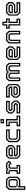

<svg xmlns="http://www.w3.org/2000/svg" viewBox="3136 -3926 979 7290"><g transform="rotate(-90 3625.0 -280.5)"><path d="M62.5 189V-437L165.5 -540H458.5L561.5 -437V-103L458.5 0H213.5L204 -10V189ZM109 142.5H156.5V-115L220.5 -50.5H437L517.5 -131V-413L437 -493.5H192.5L109 -410ZM244 -141.5H389.5L420 -172V-368L389.5 -399H234.5L204 -368V-181.5ZM230.5 -98 156.5 -171.5V-388L215.5 -446H414.5L470 -391.5V-153L414.5 -98Z M671.5 0V-141H768.5V-391.5L761 -399H672.5V-540H799L833 -500L871.5 -540H1066L1175.5 -430.5L1066.5 -324.5L997.5 -398.5H940.5L910 -368V-140.5H1007V0ZM715.5 -47H963V-94H863V-395L912 -444.5H1025L1073.5 -391.5L1109.5 -426.5L1047.5 -492H889.5L836.5 -438L787 -492H715.5V-444.5H775.5L815.5 -401V-94H715.5Z M1659 -540 1762 -437V-294.5L1659 -191.5H1387V-172L1417.5 -141.5H1755V0H1348.5L1245.5 -103V-437L1348.5 -540ZM1611.5 -446 1667 -391V-330.5L1619 -282.5H1336V-388L1395 -446ZM1634 -493.5H1372.5L1288.5 -410V-127.5L1369.5 -46.5H1705.5V-94H1392.5L1336 -149.5V-236.5H1637.5L1714.5 -313V-413ZM1590 -398.5H1417.5L1387 -368V-328H1600L1621 -349V-368Z M1975 0 1872 -103V-437L1975 -540H2357V-398.5H2044L2013.5 -368V-172L2044 -141.5H2357V0ZM2003 -47H2310V-94.5H2026L1967 -152.5V-391.5L2023 -447H2310V-494.5H2000.5L1919.5 -413.5V-129Z M2588 -618.5V-750H2749V-618.5ZM2641.5 -661.5H2695.5V-712H2641.5ZM2474.5 0V-141.5H2608V-398.5H2474.5V-540H2749V-141.5H2882.5V0ZM2521 -46.5H2836.5V-94H2699V-494H2521V-446.5H2651.5V-94H2521Z M2965 0V-141.5H3280L3310.5 -172V-169.5L3281 -199.5H3063L2960 -302.5V-437L3063 -540H3441.5V-398.5H3131.5L3101 -368V-371L3131.5 -340.5H3348.5L3451.5 -237.5V-103L3348.5 0ZM3011 -48H3327L3404.5 -126V-219.5L3327 -295.5H3104L3055.5 -343.5V-394L3107.5 -446H3395.5V-493.5H3085L3007 -416V-322.5L3081.5 -248H3304.5L3356.5 -198V-147.5L3304.5 -95.5H3011Z M3664.5 0 3561.5 -103V-245.5L3664.5 -348.5H3936.5V-368L3906 -398.5H3568.5V-540H3975L4078 -437V-103L3975 0ZM3712 -94 3656.5 -149V-209.5L3704.5 -257.5H3987.5V-152L3928.5 -94ZM3689.5 -46.5H3951L4035 -130V-412.5L3954 -493.5H3618V-446H3931L3987.5 -390.5V-303.5H3686L3609 -227V-127ZM3733.5 -141.5H3906L3936.5 -172V-212H3723.5L3702.5 -191V-172Z M4188 0V-437L4291 -540H4484.5L4536.5 -489L4588 -540H4781.5L4884.5 -437V0H4743V-368L4712.5 -398.5H4637.5L4607 -368V-30H4465.5V-368L4435 -398.5H4360L4329.5 -368V0ZM4235 -46.5H4282.5V-392L4339 -447.5H4453L4512.5 -388.5V-73H4560V-388.5L4619.5 -447.5H4734L4790 -392V-46.5H4837.5V-414L4756.5 -495H4603.5L4536.5 -428L4469.5 -495H4316L4235 -414Z M5408 -540 5511 -437V-294.5L5408 -191.5H5136V-172L5166.5 -141.5H5504V0H5097.5L4994.5 -103V-437L5097.5 -540ZM5360.5 -446 5416 -391V-330.5L5368 -282.5H5085V-388L5144 -446ZM5383 -493.5H5121.5L5037.5 -410V-127.5L5118.5 -46.5H5454.5V-94H5141.5L5085 -149.5V-236.5H5386.5L5463.5 -313V-413ZM5339 -398.5H5166.5L5136 -368V-328H5349L5370 -349V-368Z M5621 0V-437L5724 -540H5998L6101 -437V0H5960V-368L5929.5 -398.5H5792.5L5762 -368V0ZM5668.5 -46.5H5716V-390.5L5772 -446H5951.5L6007 -391V-46.5H6054V-413L5974 -493.5H5749.5L5668.5 -412.5Z M6303 0V-399H6178.5V-540H6303V-677H6444.5V-540H6568.5V-399H6444.5V-141.5H6565V0ZM6350 -46.5H6519V-94H6397.5V-447H6522.5V-494H6397.5V-630.5H6350V-494H6224.5V-447H6350Z M7092 -540 7195 -437V-294.5L7092 -191.5H6820V-172L6850.5 -141.5H7188V0H6781.5L6678.5 -103V-437L6781.5 -540ZM7044.5 -446 7100 -391V-330.5L7052 -282.5H6769V-388L6828 -446ZM7067 -493.5H6805.5L6721.5 -410V-127.5L6802.5 -46.5H7138.5V-94H6825.5L6769 -149.5V-236.5H7070.5L7147.5 -313V-413ZM7023 -398.5H6850.5L6820 -368V-328H7033L7054 -349V-368Z"/></g></svg>

Font: Tourney Thin Medium
Style: Regular
Weight: 500
Version: Version 1.015